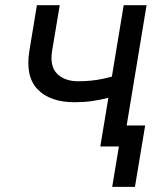

<svg xmlns="http://www.w3.org/2000/svg" viewBox="-20 -566 633 742"><path d="M268.1 -170.9Q173.3 -170.9 125.2 -220.9Q77.1 -271 93.8 -371.1L122.6 -545.9H210.9L181.6 -371.1Q171.4 -310.1 200.7 -281Q230 -252 281.7 -252Q334.5 -252 378.7 -261.7Q422.9 -271.5 468.8 -286.6L455.1 -205.6Q425.3 -195.3 395.8 -187.5Q366.2 -179.7 335 -175.3Q303.7 -170.9 268.1 -170.9ZM367.7 0 458 -545.9H546.4L456.1 0ZM413.6 156.2 439.5 0H402.8L416 -81.1H541L501.5 156.2Z"/></svg>

Font: Inter Variable
Style: Italic
Weight: 400
Italic angle: -9.39999°
Designer: Rasmus Andersson
Foundry: rsms
Version: Version 4.001;git-9221beed3